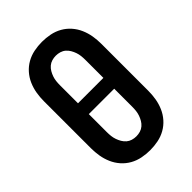

<svg xmlns="http://www.w3.org/2000/svg" viewBox="-221 -838 941 941"><g transform="rotate(-45 250.0 -367.5)"><path d="M250 8Q222 8 194.5 2.5Q167 -3 143 -16.5Q119 -30 100.5 -51Q82 -72 71 -97.5Q60 -123 55.5 -150Q51 -177 51 -205V-530Q51 -558 55.5 -585Q60 -612 71 -637.5Q82 -663 100.5 -684Q119 -705 143 -718.5Q167 -732 194.5 -737.5Q222 -743 250 -743Q278 -743 305.5 -737.5Q333 -732 357 -718.5Q381 -705 399.5 -684Q418 -663 429 -637.5Q440 -612 444.5 -585Q449 -558 449 -530V-205Q449 -177 444.5 -150Q440 -123 429 -97.5Q418 -72 399.5 -51Q381 -30 357 -16.5Q333 -3 305.5 2.5Q278 8 250 8ZM162 -405H338V-530Q338 -544 336.5 -557.5Q335 -571 330.5 -584Q326 -597 319 -609Q312 -621 301.5 -630Q291 -639 277.5 -643Q264 -647 250 -647Q236 -647 222.5 -643Q209 -639 198.5 -630Q188 -621 181 -609Q174 -597 169.5 -584Q165 -571 163.5 -557.5Q162 -544 162 -530ZM250 -88Q264 -88 277.5 -92Q291 -96 301.5 -105Q312 -114 319 -126Q326 -138 330.5 -151Q335 -164 336.5 -177.5Q338 -191 338 -205V-330H162V-205Q162 -191 163.5 -177.5Q165 -164 169.5 -151Q174 -138 181 -126Q188 -114 198.5 -105Q209 -96 222.5 -92Q236 -88 250 -88Z"/></g></svg>

Font: Iosevka Fixed
Style: Bold
Weight: 700
Monospace: yes
Designer: Belleve Invis
Foundry: Belleve Invis
Version: Version 32.3.0